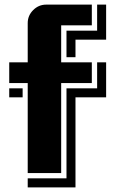

<svg xmlns="http://www.w3.org/2000/svg" viewBox="-20 -750 490 832"><path d="M78.1 -328.1H20V-367.2H78.1ZM439.9 -328.1H307.1V62H100.1V22.9H268.1V-367.2H400.9V-480H439.9ZM377.9 -390.1H245.1V0H100.1V-390.1H20V-480H100.1V-649.9Q100.1 -682.6 123.8 -706.3Q147.5 -730 180.2 -730H377.9V-640.1H245.1V-480H377.9ZM439.9 -578.1H307.1V-502H268.1V-617.2H400.9V-730H439.9Z"/></svg>

Font: Laconic
Style: Shadow
Weight: 900
Width: 6
Designer: Robby Woodard
Version: Version 1.000